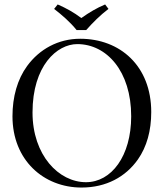

<svg xmlns="http://www.w3.org/2000/svg" viewBox="-20 -832 735 862"><path d="M659 -329C659 -536 519 -658 340 -658C241 -658 157 -611 102 -536C58 -476 36 -397 36 -310C36 -113 176 10 346 10C457 10 544 -38 599 -116C639 -173 659 -245 659 -329ZM327 -634C459 -634 569 -512 569 -310C569 -131 480 -14 366 -14C244 -14 126 -135 126 -327C126 -537 236 -634 327 -634ZM324 -697H367C397 -731 429 -763 467 -792L452 -812C414 -796 382 -777 345 -751C312 -776 278 -795 239 -812L223 -792C259 -764 294 -734 324 -697Z"/></svg>

Font: Libertinus Serif Display
Style: Regular
Weight: 400
Designer: Philipp H. Poll, Khaled Hosny
Foundry: Caleb Maclennan
Version: Version 7.050;RELEASE